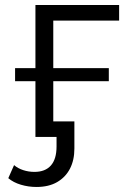

<svg xmlns="http://www.w3.org/2000/svg" viewBox="-20 -545 518 764"><path d="M40 -222V-274H121V-525H454V-463H192V-274H413V-222H192V-62H276V46Q276 92 258.5 126Q241 160 207.5 179.5Q174 199 125 199Q93 199 63 190Q33 181 13 164L36 112Q51 125 72.5 132Q94 139 117 139Q160 139 182.5 113.5Q205 88 205 38V0H192H121V-62V-222Z"/></svg>

Font: Modern
Style: Small
Weight: 400
Designer: Julieta Ulanovsky
Foundry: Julieta Ulanovsky
Version: Version 8.000